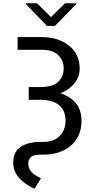

<svg xmlns="http://www.w3.org/2000/svg" viewBox="-20 -939 580 1178"><path d="M88.1 -711.6H235.8Q303.3 -711.6 355.8 -688.2Q408.4 -664.8 438.6 -621.4Q468.8 -578.1 468.8 -518.5Q468.8 -469.5 438.6 -430.2Q408.4 -391 354 -368.1Q299.7 -345.2 227.3 -345.2H156.2V-404.8H225.9Q303.6 -404.8 337.2 -436.8Q370.7 -468.8 370.7 -519.9Q370.7 -566.8 337.9 -600.1Q305 -633.5 235.8 -633.5H88.1ZM156.2 -383.5H227.3Q346.6 -383.5 413.4 -335.9Q480.1 -288.4 480.1 -198.9Q480.1 -132.8 449.9 -86.1Q419.7 -39.4 367.2 -14.7Q314.6 9.9 247.2 9.9H223Q185.7 9.9 169.6 25.2Q153.4 40.5 153.4 63.9Q153.4 90.2 167.1 108.1Q180.8 126.1 199 137.3Q217.3 148.4 231.5 154.8L191.8 218.8Q160.5 205.3 130.5 183.2Q100.5 161.2 80.8 130.3Q61.1 99.4 61.1 59.7Q61.1 -7.5 106.4 -37.8Q151.6 -68.2 227.3 -68.2H247.2Q289.8 -68.2 320 -85Q350.1 -101.9 366.1 -131.2Q382.1 -160.5 382.1 -197.4Q382.1 -262.4 341.8 -294.6Q301.5 -326.7 225.9 -326.7H156.2ZM207.4 -919 292.6 -833.8 379.3 -919H447.4V-913.4L316.8 -779.8H268.5L139.2 -913.4V-919Z"/></svg>

Font: DeltaSans
Style: Regular
Weight: 400
Designer: Rasmus Andersson
Foundry: rsms
Version: Version 3.012